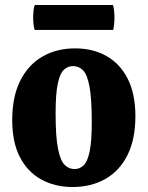

<svg xmlns="http://www.w3.org/2000/svg" viewBox="-20 -737 592 770"><path d="M271 13Q200 13 145 -17.5Q90 -48 59.5 -107.5Q29 -167 29 -255Q29 -349 61 -413Q93 -477 150 -510Q207 -543 281 -543Q353 -543 407.5 -512Q462 -481 492.5 -420.5Q523 -360 523 -271Q523 -178 491 -114.5Q459 -51 402 -19Q345 13 271 13ZM279 -59Q300 -59 315.5 -74Q331 -89 339.5 -129.5Q348 -170 348 -247Q348 -341 339 -389.5Q330 -438 313 -455Q296 -472 273 -472Q252 -472 236 -457Q220 -442 211.5 -401Q203 -360 203 -282Q203 -189 212.5 -141Q222 -93 239 -76Q256 -59 279 -59ZM119 -617Q116 -625 114.5 -639.5Q113 -654 113 -666Q113 -680 114.5 -695Q116 -710 120 -717H433Q436 -709 437.5 -694Q439 -679 439 -666Q439 -653 437.5 -638.5Q436 -624 434 -617Z"/></svg>

Font: Calistoga
Style: Regular
Weight: 400
Designer: Yvonne Schuttler, Eben Sorkin
Foundry: www.sorkintype.com
Version: Version 1.010; ttfautohint (v1.8.4.7-5d5b)